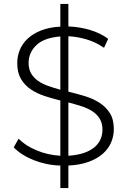

<svg xmlns="http://www.w3.org/2000/svg" viewBox="-20 -840 651 980"><path d="M329 -45Q374 -48 407 -59Q440 -70 461.5 -88Q483 -106 493 -129Q503 -152 503 -178Q503 -211 489 -234Q475 -257 451 -272.5Q427 -288 395.5 -298Q364 -308 329 -317ZM288 -654Q204 -647 165 -609Q126 -571 126 -519Q126 -487 139 -465Q152 -443 174 -427.5Q196 -412 225.5 -401.5Q255 -391 288 -382ZM329 120H288V5Q251 4 216 -3.5Q181 -11 150 -23.5Q119 -36 93.5 -52.5Q68 -69 50 -88L75 -132Q109 -97 165.5 -73Q222 -49 288 -45V-327Q247 -337 207.5 -350Q168 -363 137 -384Q106 -405 87 -437Q68 -469 68 -518Q68 -553 81 -585Q94 -617 121 -642.5Q148 -668 189.5 -684.5Q231 -701 288 -704V-820H329V-705Q386 -703 439.5 -687Q493 -671 532 -642L511 -596Q469 -625 421.5 -639Q374 -653 329 -655V-372Q371 -362 412.5 -349.5Q454 -337 487 -316Q520 -295 540.5 -263Q561 -231 561 -181Q561 -145 547 -112.5Q533 -80 504.5 -55Q476 -30 432.5 -14Q389 2 329 5Z"/></svg>

Font: Montserrat-Alt1 Light
Style: Regular
Weight: 300
Designer: Differentunic
Foundry: Differentunic
Version: Version 7.222